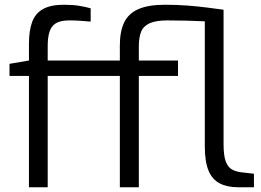

<svg xmlns="http://www.w3.org/2000/svg" viewBox="-20 -789 1100 809"><path d="M102 0V-469H20V-520L102 -534V-605Q102 -660 115.5 -696.5Q129 -733 161.5 -751Q194 -769 249 -769Q287 -769 314 -764.5Q341 -760 362 -754V-698Q341 -700 317.5 -701.5Q294 -703 272 -703Q235 -703 215.5 -691Q196 -679 188.5 -655Q181 -631 181 -595V-534H526V-469H181V0ZM485 0V-469H403V-520L485 -534V-598Q485 -656 503 -694Q521 -732 563 -750.5Q605 -769 675 -769Q726 -769 771 -765.5Q816 -762 854 -757Q892 -752 922 -748V-694Q889 -697 848 -699Q807 -701 765 -702Q723 -703 685 -703Q637 -703 610.5 -691Q584 -679 574.5 -655Q565 -631 565 -595V-534H730V-469H565V0ZM983 0Q937 0 905.5 -16.5Q874 -33 858.5 -70.5Q843 -108 843 -172V-737H922V-182Q922 -134 931 -109.5Q940 -85 956.5 -75.5Q973 -66 997 -63L1050 -57V0Z"/></svg>

Font: Exo Thin
Style: Regular
Weight: 400
Version: Version 2.000